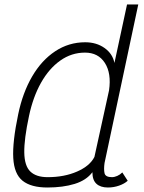

<svg xmlns="http://www.w3.org/2000/svg" viewBox="-20 -820 640 854"><path d="M478 -32Q489 -32 501.5 -37.5Q514 -43 524 -53L548 -16Q534 -3 510 5.5Q486 14 460 14Q427 14 409 -2.5Q391 -19 391 -54Q364 -18 312 -2Q260 14 191 14Q118 14 80.5 -16Q43 -46 39 -117Q35 -188 61 -312Q81 -408 123 -480Q165 -552 225.5 -592Q286 -632 359 -632Q409 -632 445 -606.5Q481 -581 489 -540L545 -800H595L445 -95Q441 -67 445 -49.5Q449 -32 478 -32ZM192 -32Q266 -32 323 -57Q380 -82 400 -122L465 -418Q476 -494 446.5 -540Q417 -586 358 -586Q298 -586 248 -550.5Q198 -515 162.5 -452Q127 -389 109 -304Q87 -201 88 -141.5Q89 -82 115 -57Q141 -32 192 -32Z"/></svg>

Font: Victor Mono Thin Thin
Style: Italic
Weight: 250
Italic angle: -12°
Monospace: yes
Version: Version 1.561;gftools[0.9.30]